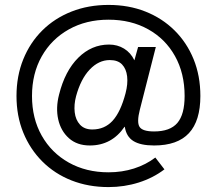

<svg xmlns="http://www.w3.org/2000/svg" viewBox="-20 -650 881 780"><path d="M421 110Q339 110 270.5 83Q202 56 152 6Q102 -44 74.5 -111.5Q47 -179 47 -260Q47 -341 74.5 -409Q102 -477 152 -526.5Q202 -576 270.5 -603Q339 -630 421 -630Q503 -630 571 -603Q639 -576 689 -526.5Q739 -477 766.5 -409.5Q794 -342 794 -260Q794 -159 747.5 -109Q701 -59 606 -59Q551 -59 522 -77Q493 -95 487 -135H486Q434 -59 345 -59Q293 -59 260 -88.5Q227 -118 216.5 -165Q206 -212 220 -266Q244 -362 298 -415.5Q352 -469 423 -469Q457 -469 484 -452.5Q511 -436 526 -405L541 -459H613L548 -204Q535 -153 547 -134.5Q559 -116 606 -116Q671 -116 700.5 -150.5Q730 -185 730 -260Q730 -352 691 -422Q652 -492 582 -531Q512 -570 421 -570Q330 -570 259.5 -530.5Q189 -491 149.5 -421Q110 -351 110 -260Q110 -169 149.5 -99Q189 -29 259.5 10.5Q330 50 421 50Q476 50 524.5 34.5Q573 19 611 -10L648 38Q602 73 543.5 91.5Q485 110 421 110ZM355 -124Q405 -124 437.5 -159.5Q470 -195 490 -271Q500 -309 496.5 -339.5Q493 -370 476 -388Q459 -406 426 -406Q381 -406 344.5 -367.5Q308 -329 289 -259Q280 -225 283.5 -194Q287 -163 305 -143.5Q323 -124 355 -124Z"/></svg>

Font: M PLUS 2 Thin
Style: Regular
Weight: 400
Version: Version 1.001